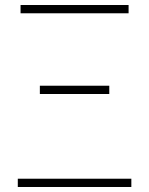

<svg xmlns="http://www.w3.org/2000/svg" viewBox="-20 -746 594 766"><path d="M51 -33H504V0H51ZM139 -404H416V-371H139ZM62 -726H493V-693H62Z"/></svg>

Font: SpoqaHanSansJP-Thin
Style: Regular
Weight: 250
Designer: [Source Han Sans]
Ryoko NISHIZUKA  (kana & ideographs); Paul D. Hunt (Latin, Greek & Cyrillic); Wenlong ZHANG  (bopomofo
Foundry: Spoqa (http://bi.spoqa.com)
Version: Version 1.002.20150607